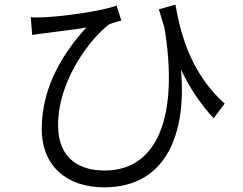

<svg xmlns="http://www.w3.org/2000/svg" viewBox="-20 -755 1040 823"><path d="M112 -681 118 -605C138 -608 155 -611 174 -613C211 -618 297 -628 350 -637C263 -541 159 -394 159 -203C159 -40 270 48 426 48C703 48 779 -198 756 -456C794 -377 839 -309 896 -248L943 -311C796 -442 753 -615 732 -735L661 -715L685 -636C746 -264 660 -24 428 -24C324 -24 229 -72 229 -218C229 -425 384 -604 447 -650C461 -657 487 -663 500 -667L480 -731C422 -709 253 -684 166 -681C147 -680 127 -680 112 -681Z"/></svg>

Font: ChiuKong Gothic MN Normal
Style: Regular
Weight: 350
Designer: Ryoko NISHIZUKA 西塚涼子 (kana, bopomofo & ideographs); Paul D. Hunt (Latin, Greek & Cyrillic); Sandoll Communications 산돌커뮤니
Foundry: Adobe
Version: Version 1.300